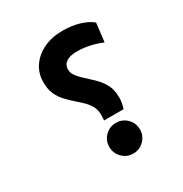

<svg xmlns="http://www.w3.org/2000/svg" viewBox="-166 -829 919 965"><g transform="rotate(-30 293.0 -346.5)"><path d="M287.1 -208Q288.1 -217.3 288.3 -223.9Q288.6 -230.5 288.6 -240.7Q288.6 -255.4 284.7 -271Q280.8 -286.6 266.4 -306.9Q252 -327.1 219.7 -354.5Q189 -381.3 166.3 -405.3Q143.6 -429.2 131.1 -458Q118.7 -486.8 118.7 -526.9Q118.7 -577.6 145.8 -617.4Q172.9 -657.2 220.9 -680.2Q269 -703.1 331.1 -703.1Q383.8 -703.1 427.2 -690.2Q470.7 -677.2 498.5 -654.3L485.4 -546.4Q412.1 -576.7 341.3 -576.7Q299.8 -576.7 278.8 -561.5Q257.8 -546.4 257.8 -521.5Q257.8 -499 273.2 -479Q288.6 -459 328.6 -423.3Q364.3 -392.1 381.8 -366.5Q399.4 -340.8 405.3 -317.9Q411.1 -294.9 411.1 -270.5Q411.1 -256.8 408.9 -242.9Q406.7 -229 400.4 -208ZM332 9.8Q294.9 9.8 269 -16.4Q243.2 -42.5 243.2 -79.1Q243.2 -116.2 269 -142.1Q294.9 -168 332 -168Q369.1 -168 395 -142.1Q420.9 -116.2 420.9 -79.1Q420.9 -42.5 395 -16.4Q369.1 9.8 332 9.8Z"/></g></svg>

Font: Cascadia Mono PL
Style: Bold
Weight: 700
Monospace: yes
Designer: Aaron Bell
Foundry: Saja Typeworks
Version: Version 2404.023; ttfautohint (v1.8.4)